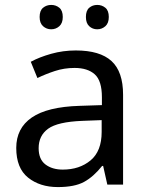

<svg xmlns="http://www.w3.org/2000/svg" viewBox="-20 -750 601 780"><path d="M288 -545Q386 -545 433 -502Q480 -459 480 -365V0H416L399 -76H395Q360 -32 321.5 -11Q283 10 215 10Q142 10 94 -28.5Q46 -67 46 -149Q46 -229 109 -272.5Q172 -316 303 -320L394 -323V-355Q394 -422 365 -448Q336 -474 283 -474Q241 -474 203 -461.5Q165 -449 132 -433L105 -499Q140 -518 188 -531.5Q236 -545 288 -545ZM314 -259Q214 -255 175.5 -227Q137 -199 137 -148Q137 -103 164.5 -82Q192 -61 235 -61Q303 -61 348 -98.5Q393 -136 393 -214V-262ZM141 -681Q141 -707 155 -718.5Q169 -730 188 -730Q207 -730 221 -718.5Q235 -707 235 -681Q235 -656 221 -643.5Q207 -631 188 -631Q169 -631 155 -643.5Q141 -656 141 -681ZM329 -681Q329 -707 342.5 -718.5Q356 -730 375 -730Q394 -730 408 -718.5Q422 -707 422 -681Q422 -656 408 -643.5Q394 -631 375 -631Q356 -631 342.5 -643.5Q329 -656 329 -681Z"/></svg>

Font: Noto Sans Avestan
Style: Regular
Weight: 400
Designer: Monotype Design Team
Foundry: Monotype Imaging Inc.
Version: Version 2.003; ttfautohint (v1.8.4.7-5d5b)